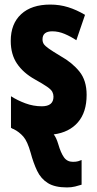

<svg xmlns="http://www.w3.org/2000/svg" viewBox="-20 -580 424 840"><path d="M273 240Q220 240 189.5 221Q159 202 142.5 167.5Q126 133 114 88Q100 38 82 17.5Q64 -3 40 -15Q36 -16 33 -18Q30 -20 28 -21V-159Q56 -141 91 -128Q126 -115 163 -115Q214 -115 214 -157Q214 -168 209 -178Q204 -188 186 -200.5Q168 -213 132 -233Q82 -261 54.5 -301.5Q27 -342 27 -401Q27 -476 72.5 -518Q118 -560 200 -560Q241 -560 278 -548.5Q315 -537 352 -515L314 -404Q290 -420 263 -431.5Q236 -443 209 -443Q166 -443 166 -408Q166 -396 171.5 -387.5Q177 -379 194 -367Q211 -355 246 -334Q296 -306 327.5 -267Q359 -228 359 -165Q359 -89 321 -45Q283 -1 215 8Q226 21 235 51Q246 89 260 108.5Q274 128 299 128Q313 128 321.5 125.5Q330 123 337 120V228Q325 232 308.5 236Q292 240 273 240Z"/></svg>

Font: Noto Sans ExtraCondensed ExtraBold
Style: Regular
Weight: 800
Width: 2
Designer: Monotype Design Team
Foundry: Monotype Imaging Inc.
Version: Version 2.013; ttfautohint (v1.8.4.7-5d5b)